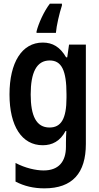

<svg xmlns="http://www.w3.org/2000/svg" viewBox="-20 -786 540 1051"><path d="M180 -614V-606H286C289 -645 305 -713 319 -756V-766H253C220 -723 191 -658 180 -614ZM223 245C377 245 450 161 450 2V-542H358L348 -472H342C309 -529 268 -553 214 -553C100 -553 32 -444 32 -269C32 -95 100 9 214 9C266 9 309 -13 339 -69H343C342 -54 341 -24 341 -5V17C341 100 300 147 219 147C176 147 118 134 65 106V208C113 233 164 245 223 245ZM251 -88C179 -88 148 -151 148 -269C148 -389 180 -455 252 -455C317 -455 344 -401 344 -270V-251C344 -135 314 -88 251 -88Z"/></svg>

Font: Noto Sans Mono ExtraCondensed SemiBold
Style: Regular
Weight: 600
Width: 2
Designer: Monotype Design Team
Foundry: Monotype Imaging Inc.
Version: Version 2.014